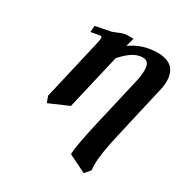

<svg xmlns="http://www.w3.org/2000/svg" viewBox="-160 -567 881 926"><g transform="rotate(30 280.5 -104.0)"><path d="M318.8 -444.8 306.2 -397.9Q372.1 -444.8 454.1 -444.8Q560.1 -444.8 560.1 -346.2Q560.1 -319.3 550.8 -284.2L485.8 0Q459 114.7 459 173.8Q459 195.8 460.9 205.1L435.1 236.8L335.9 188Q335.9 144.5 369.1 0L433.1 -276.9Q440.9 -313.5 440.9 -339.8Q440.9 -389.2 404.8 -389.2Q375.5 -389.2 348.4 -372.1Q321.3 -355 291 -320.8L219.2 -13.2L111.8 33.2L99.1 -1L176.8 -336.9Q182.1 -360.8 182.1 -367.2Q182.1 -377.9 175.8 -377.9Q171.4 -377.9 166.5 -377.2Q161.6 -376.5 148.9 -374Q136.2 -371.6 122.1 -369.1L125 -404.8Q200.2 -418.9 211.9 -421.9Q218.3 -424.3 230.7 -429.4Q243.2 -434.6 247.1 -436Q268.1 -444.8 282.2 -444.8Z"/></g></svg>

Font: Linux Libertine
Style: Bold Italic
Weight: 700
Italic angle: -11.5°
Designer: Philipp H. Poll
Foundry: Philipp H. Poll
Version: Version 4.0.5